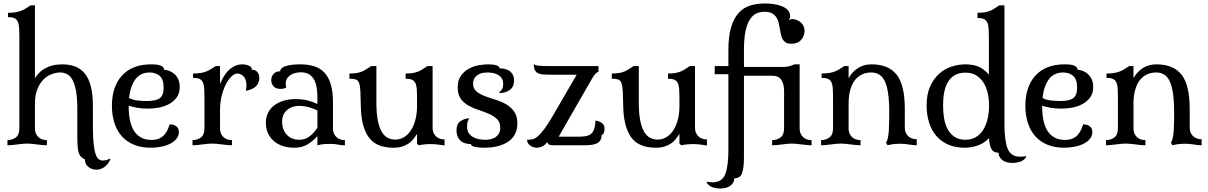

<svg xmlns="http://www.w3.org/2000/svg" viewBox="-20 -840 6982 1110"><path d="M182 -99Q182 -79 188.5 -66Q195 -53 204.5 -45Q214 -37 226.5 -33.5Q239 -30 251 -30V0Q239 0 224.5 -1.5Q210 -3 194 -5Q178 -7 163.5 -8.5Q149 -10 137 -10Q125 -10 110.5 -8.5Q96 -7 80 -5Q64 -3 49.5 -1.5Q35 0 23 0V-30Q50 -30 71 -45Q92 -60 92 -99V-617Q92 -654 90.5 -678.5Q89 -703 82 -716.5Q75 -730 62 -735.5Q49 -741 26 -741V-766Q51 -766 69.5 -769Q88 -772 103 -778Q118 -784 130.5 -792Q143 -800 157 -809H182V-388Q192 -404 206 -418.5Q220 -433 239 -444Q258 -455 283 -461.5Q308 -468 341 -468Q383 -468 416 -455Q449 -442 471.5 -413.5Q494 -385 505.5 -339.5Q517 -294 517 -229V-110Q517 -46 521.5 -7Q526 32 533.5 53Q541 74 551.5 81Q562 88 573 88Q584 88 593 86.5Q602 85 613 77L618 81Q607 108 585 124.5Q563 141 537 141Q511 141 491 125Q471 109 471 82Q458 75 449.5 67.5Q441 60 436 46Q431 32 429 8.5Q427 -15 427 -54V-207Q427 -270 420 -311Q413 -352 400 -376.5Q387 -401 368.5 -411Q350 -421 328 -421Q305 -421 279 -411.5Q253 -402 231.5 -380.5Q210 -359 196 -324.5Q182 -290 182 -241Z M857 -31Q872 -31 887 -34.5Q902 -38 915.5 -47.5Q929 -57 940.5 -74.5Q952 -92 961 -121Q984 -121 999 -110Q1014 -99 1014 -76Q1014 -55 1000.5 -38Q987 -21 964.5 -9.5Q942 2 912.5 8Q883 14 851 14Q796 14 754 -3.5Q712 -21 684 -52.5Q656 -84 641.5 -129Q627 -174 627 -228Q627 -340 686 -404Q745 -468 854 -468Q867 -468 880 -467Q893 -466 904 -462.5Q915 -459 922 -452.5Q929 -446 929 -436Q944 -436 959.5 -430Q975 -424 988.5 -412Q1002 -400 1010.5 -381.5Q1019 -363 1019 -337Q1019 -300 1001 -276Q983 -252 955.5 -237.5Q928 -223 895.5 -217.5Q863 -212 834 -212Q801 -212 772.5 -217Q744 -222 724 -229V-225Q724 -183 731 -147Q738 -111 753.5 -85.5Q769 -60 794.5 -45.5Q820 -31 857 -31ZM846 -421Q792 -421 763 -382Q734 -343 726 -274Q743 -263 772.5 -259.5Q802 -256 829 -256Q883 -256 904.5 -273Q926 -290 926 -332Q926 -382 903 -401.5Q880 -421 846 -421Z M1252 -99Q1252 -79 1258.5 -66Q1265 -53 1274.5 -45Q1284 -37 1296.5 -33.5Q1309 -30 1321 -30V0Q1309 0 1294.5 -1.5Q1280 -3 1264 -5Q1248 -7 1233.5 -8.5Q1219 -10 1207 -10Q1195 -10 1180.5 -8.5Q1166 -7 1150 -5Q1134 -3 1119.5 -1.5Q1105 0 1093 0V-30Q1120 -30 1141 -45Q1162 -60 1162 -99V-266Q1162 -303 1160.5 -327.5Q1159 -352 1152 -365.5Q1145 -379 1132 -384.5Q1119 -390 1096 -390V-415Q1121 -415 1139.5 -418Q1158 -421 1173 -427Q1188 -433 1200.5 -441Q1213 -449 1227 -458H1252V-354Q1276 -413 1309.5 -440.5Q1343 -468 1378 -468Q1400 -468 1418 -461Q1436 -454 1436 -437Q1456 -437 1467.5 -424Q1479 -411 1479 -388Q1479 -362 1461 -342.5Q1443 -323 1401 -315Q1405 -330 1405 -345Q1405 -381 1388.5 -398Q1372 -415 1352 -415Q1336 -415 1318.5 -398.5Q1301 -382 1286 -353Q1271 -324 1261.5 -285.5Q1252 -247 1252 -202Z M1905 -99Q1905 -79 1911.5 -66Q1918 -53 1927.5 -45Q1937 -37 1949.5 -33.5Q1962 -30 1974 -30V0Q1951 0 1934.5 -4Q1918 -8 1895 -8Q1872 -8 1855 -7Q1838 -6 1815 0V-53Q1792 -27 1760 -6.5Q1728 14 1682 14Q1645 14 1614.5 4Q1584 -6 1562.5 -25Q1541 -44 1529 -70.5Q1517 -97 1517 -130Q1517 -162 1529.5 -187.5Q1542 -213 1565 -230.5Q1588 -248 1619 -257.5Q1650 -267 1688 -267Q1731 -267 1761.5 -258.5Q1792 -250 1815 -239V-276Q1815 -302 1811.5 -328Q1808 -354 1798 -375Q1788 -396 1769 -409Q1750 -422 1720 -422Q1707 -422 1691.5 -419Q1676 -416 1663 -408.5Q1650 -401 1641 -388.5Q1632 -376 1632 -357Q1632 -347 1635 -334Q1620 -326 1602 -326Q1574 -326 1561 -341.5Q1548 -357 1548 -377Q1548 -397 1561.5 -412.5Q1575 -428 1600 -428Q1600 -439 1610 -447Q1620 -455 1636.5 -459.5Q1653 -464 1673 -466Q1693 -468 1714 -468Q1759 -468 1794.5 -457.5Q1830 -447 1854.5 -421.5Q1879 -396 1892 -353.5Q1905 -311 1905 -246ZM1710 -32Q1745 -32 1771 -52.5Q1797 -73 1815 -102V-202Q1792 -213 1764 -220.5Q1736 -228 1708 -228Q1668 -228 1639.5 -204Q1611 -180 1611 -136Q1611 -90 1638 -61Q1665 -32 1710 -32Z M2391 -261Q2391 -298 2389.5 -322.5Q2388 -347 2381 -360.5Q2374 -374 2361 -379.5Q2348 -385 2325 -385V-415Q2350 -415 2367.5 -418Q2385 -421 2399 -427Q2413 -433 2425 -441Q2437 -449 2451 -458H2481V-103Q2481 -83 2487.5 -70Q2494 -57 2503.5 -49Q2513 -41 2525.5 -37.5Q2538 -34 2550 -34V1Q2527 -2 2510.5 -4.5Q2494 -7 2469 -7Q2435 -7 2401 0L2391 -10V-66Q2380 -49 2368.5 -34.5Q2357 -20 2341 -9.5Q2325 1 2304 7.5Q2283 14 2254 14Q2154 14 2111 -47.5Q2068 -109 2066 -226Q2065 -280 2063.5 -311.5Q2062 -343 2056 -359.5Q2050 -376 2037 -380.5Q2024 -385 2000 -385V-415Q2025 -415 2042.5 -418Q2060 -421 2074 -427Q2088 -433 2100 -441Q2112 -449 2126 -458H2156V-247Q2156 -186 2164 -145Q2172 -104 2186.5 -79Q2201 -54 2221 -43.5Q2241 -33 2265 -33Q2293 -33 2316.5 -47.5Q2340 -62 2356.5 -88Q2373 -114 2382 -149.5Q2391 -185 2391 -226Z M2952 -375Q2952 -337 2926.5 -319.5Q2901 -302 2869 -302L2866 -307Q2873 -310 2881 -322Q2889 -334 2889 -354Q2889 -388 2864 -404.5Q2839 -421 2798 -421Q2788 -421 2774 -419Q2760 -417 2747 -410Q2734 -403 2724.5 -390Q2715 -377 2715 -356Q2715 -328 2734 -312Q2753 -296 2781.5 -285Q2810 -274 2843 -264Q2876 -254 2904.5 -238Q2933 -222 2952 -196Q2971 -170 2971 -127Q2971 -57 2918.5 -21.5Q2866 14 2780 14Q2774 14 2761 13.5Q2748 13 2735.5 11Q2723 9 2713 5Q2703 1 2703 -7Q2661 -7 2640 -29Q2619 -51 2619 -85Q2619 -122 2640.5 -138Q2662 -154 2690 -156L2692 -153Q2684 -144 2682 -129.5Q2680 -115 2680 -107Q2680 -85 2690 -70.5Q2700 -56 2715 -47.5Q2730 -39 2748.5 -35.5Q2767 -32 2785 -32Q2789 -32 2803.5 -33Q2818 -34 2833 -40.5Q2848 -47 2860 -61.5Q2872 -76 2872 -102Q2872 -133 2854 -151Q2836 -169 2808.5 -181Q2781 -193 2749 -203.5Q2717 -214 2689.5 -229Q2662 -244 2644 -268.5Q2626 -293 2626 -334Q2626 -375 2644 -401Q2662 -427 2689 -442Q2716 -457 2746.5 -462.5Q2777 -468 2802 -468Q2834 -468 2851 -462Q2868 -456 2868 -445Q2883 -445 2898 -441.5Q2913 -438 2925 -430Q2937 -422 2944.5 -408.5Q2952 -395 2952 -375Z M3440 -424Q3424 -424 3401 -382.5Q3378 -341 3334 -266L3210 -50H3334Q3386 -50 3404 -73Q3422 -96 3422 -143Q3445 -140 3460 -128.5Q3475 -117 3475 -97Q3475 -83 3470.5 -71.5Q3466 -60 3458 -60Q3458 -40 3450 -28Q3442 -16 3428 -10Q3414 -4 3394.5 -2Q3375 0 3353 0H3180Q3169 0 3158.5 -2.5Q3148 -5 3143 -20Q3136 -5 3118.5 4.5Q3101 14 3083 14Q3062 14 3044.5 1Q3027 -12 3027 -32Q3042 -32 3056.5 -34.5Q3071 -37 3087.5 -50.5Q3104 -64 3126 -93Q3148 -122 3178 -174L3314 -408H3169Q3144 -408 3125 -409Q3106 -410 3093 -415.5Q3080 -421 3073 -433.5Q3066 -446 3066 -469Q3075 -462 3095.5 -460Q3116 -458 3157 -458H3440Z M3908 -261Q3908 -298 3906.5 -322.5Q3905 -347 3898 -360.5Q3891 -374 3878 -379.5Q3865 -385 3842 -385V-415Q3867 -415 3884.5 -418Q3902 -421 3916 -427Q3930 -433 3942 -441Q3954 -449 3968 -458H3998V-103Q3998 -83 4004.5 -70Q4011 -57 4020.5 -49Q4030 -41 4042.5 -37.5Q4055 -34 4067 -34V1Q4044 -2 4027.5 -4.5Q4011 -7 3986 -7Q3952 -7 3918 0L3908 -10V-66Q3897 -49 3885.5 -34.5Q3874 -20 3858 -9.5Q3842 1 3821 7.5Q3800 14 3771 14Q3671 14 3628 -47.5Q3585 -109 3583 -226Q3582 -280 3580.5 -311.5Q3579 -343 3573 -359.5Q3567 -376 3554 -380.5Q3541 -385 3517 -385V-415Q3542 -415 3559.5 -418Q3577 -421 3591 -427Q3605 -433 3617 -441Q3629 -449 3643 -458H3673V-247Q3673 -186 3681 -145Q3689 -104 3703.5 -79Q3718 -54 3738 -43.5Q3758 -33 3782 -33Q3810 -33 3833.5 -47.5Q3857 -62 3873.5 -88Q3890 -114 3899 -149.5Q3908 -185 3908 -226Z M4543 -725Q4550 -730 4561 -730Q4570 -730 4582 -726Q4594 -722 4605 -714Q4616 -706 4623.5 -693Q4631 -680 4631 -661Q4631 -632 4611.5 -609.5Q4592 -587 4554 -587Q4536 -587 4525 -593Q4514 -599 4507 -609.5Q4500 -620 4496 -635.5Q4492 -651 4489 -671Q4486 -690 4481.5 -708.5Q4477 -727 4467.5 -741Q4458 -755 4442 -763.5Q4426 -772 4400 -772Q4374 -772 4352.5 -762Q4331 -752 4315 -727Q4299 -702 4290 -659.5Q4281 -617 4281 -551V-453H4511Q4525 -453 4542 -457Q4559 -461 4573 -468H4603V-99Q4603 -79 4609.5 -66Q4616 -53 4625.5 -45Q4635 -37 4647.5 -33.5Q4660 -30 4672 -30V0Q4660 0 4645.5 -1.5Q4631 -3 4615 -5Q4599 -7 4584.5 -8.5Q4570 -10 4558 -10Q4546 -10 4531.5 -8.5Q4517 -7 4501 -5Q4485 -3 4470.5 -1.5Q4456 0 4444 0V-30Q4471 -30 4492 -45Q4513 -60 4513 -99V-311Q4513 -402 4447 -402H4281V68Q4281 129 4270.5 160Q4260 191 4225 191Q4225 216 4203.5 233Q4182 250 4143 250Q4123 250 4100.5 243Q4078 236 4065 215L4068 210Q4073 212 4082.5 213Q4092 214 4099 214Q4155 214 4173 166.5Q4191 119 4191 27V-411H4112V-458H4191V-549Q4191 -631 4207 -683.5Q4223 -736 4251.5 -766.5Q4280 -797 4318.5 -808.5Q4357 -820 4401 -820Q4426 -820 4452 -816.5Q4478 -813 4499.5 -804.5Q4521 -796 4534.5 -781.5Q4548 -767 4548 -746Q4548 -738 4546 -734.5Q4544 -731 4541 -728Z M5121 -187Q5121 -254 5114.5 -299Q5108 -344 5095 -371Q5082 -398 5062 -409.5Q5042 -421 5016 -421Q4990 -421 4966.5 -411Q4943 -401 4925 -379.5Q4907 -358 4896.5 -323.5Q4886 -289 4886 -241V-99Q4886 -79 4892.5 -66Q4899 -53 4908.5 -45Q4918 -37 4930.5 -33.5Q4943 -30 4955 -30V0Q4943 0 4928.5 -1.5Q4914 -3 4898 -5Q4882 -7 4867.5 -8.5Q4853 -10 4841 -10Q4829 -10 4814.5 -8.5Q4800 -7 4784 -5Q4768 -3 4753.5 -1.5Q4739 0 4727 0V-30Q4754 -30 4775 -45Q4796 -60 4796 -99V-266Q4796 -303 4794.5 -327.5Q4793 -352 4786 -365.5Q4779 -379 4766 -384.5Q4753 -390 4730 -390V-415Q4755 -415 4773.5 -418Q4792 -421 4807 -427Q4822 -433 4834.5 -441Q4847 -449 4861 -458H4886V-388Q4905 -423 4938.5 -445.5Q4972 -468 5018 -468Q5117 -468 5164 -408Q5211 -348 5211 -209V-104Q5211 -84 5217.5 -71Q5224 -58 5233.5 -50Q5243 -42 5255.5 -38.5Q5268 -35 5280 -35V0Q5267 0 5257 -1.5Q5247 -3 5236.5 -4.5Q5226 -6 5212.5 -7.5Q5199 -9 5180 -9Q5167 -9 5150.5 -7.5Q5134 -6 5111 0L5102 -17Q5109 -24 5113 -42.5Q5117 -61 5118.5 -85Q5120 -109 5120.5 -136Q5121 -163 5121 -187Z M5787 -121Q5787 -29 5805 18.5Q5823 66 5879 66Q5886 66 5895.5 65Q5905 64 5910 62L5913 67Q5900 88 5877.5 95Q5855 102 5835 102Q5796 102 5774.5 85Q5753 68 5753 43Q5724 43 5712 22Q5700 1 5698 -41Q5664 -8 5627.5 3Q5591 14 5557 14Q5503 14 5462 -4Q5421 -22 5393 -54.5Q5365 -87 5351 -132Q5337 -177 5337 -231Q5337 -294 5356.5 -338.5Q5376 -383 5407.5 -412Q5439 -441 5479.5 -454.5Q5520 -468 5562 -468Q5604 -468 5636 -455Q5668 -442 5697 -409V-612Q5697 -649 5695.5 -673.5Q5694 -698 5687 -711.5Q5680 -725 5667 -730.5Q5654 -736 5631 -736V-766Q5656 -766 5673.5 -769Q5691 -772 5705 -778Q5719 -784 5731 -792Q5743 -800 5757 -809H5787ZM5562 -32Q5596 -32 5622 -47.5Q5648 -63 5664.5 -90Q5681 -117 5689.5 -152.5Q5698 -188 5698 -229Q5698 -268 5690 -302.5Q5682 -337 5665 -363.5Q5648 -390 5622.5 -405Q5597 -420 5561 -420Q5525 -420 5500 -405.5Q5475 -391 5460 -365.5Q5445 -340 5438.5 -305.5Q5432 -271 5432 -231Q5432 -192 5438 -156Q5444 -120 5459 -92.5Q5474 -65 5499 -48.5Q5524 -32 5562 -32Z M6138 -31Q6153 -31 6168 -34.5Q6183 -38 6196.5 -47.5Q6210 -57 6221.5 -74.5Q6233 -92 6242 -121Q6265 -121 6280 -110Q6295 -99 6295 -76Q6295 -55 6281.5 -38Q6268 -21 6245.5 -9.5Q6223 2 6193.5 8Q6164 14 6132 14Q6077 14 6035 -3.5Q5993 -21 5965 -52.5Q5937 -84 5922.5 -129Q5908 -174 5908 -228Q5908 -340 5967 -404Q6026 -468 6135 -468Q6148 -468 6161 -467Q6174 -466 6185 -462.5Q6196 -459 6203 -452.5Q6210 -446 6210 -436Q6225 -436 6240.5 -430Q6256 -424 6269.5 -412Q6283 -400 6291.5 -381.5Q6300 -363 6300 -337Q6300 -300 6282 -276Q6264 -252 6236.5 -237.5Q6209 -223 6176.5 -217.5Q6144 -212 6115 -212Q6082 -212 6053.5 -217Q6025 -222 6005 -229V-225Q6005 -183 6012 -147Q6019 -111 6034.5 -85.5Q6050 -60 6075.5 -45.5Q6101 -31 6138 -31ZM6127 -421Q6073 -421 6044 -382Q6015 -343 6007 -274Q6024 -263 6053.5 -259.5Q6083 -256 6110 -256Q6164 -256 6185.5 -273Q6207 -290 6207 -332Q6207 -382 6184 -401.5Q6161 -421 6127 -421Z M6768 -187Q6768 -254 6761.5 -299Q6755 -344 6742 -371Q6729 -398 6709 -409.5Q6689 -421 6663 -421Q6637 -421 6613.5 -411Q6590 -401 6572 -379.5Q6554 -358 6543.5 -323.5Q6533 -289 6533 -241V-99Q6533 -79 6539.5 -66Q6546 -53 6555.5 -45Q6565 -37 6577.5 -33.5Q6590 -30 6602 -30V0Q6590 0 6575.5 -1.5Q6561 -3 6545 -5Q6529 -7 6514.5 -8.5Q6500 -10 6488 -10Q6476 -10 6461.5 -8.5Q6447 -7 6431 -5Q6415 -3 6400.5 -1.5Q6386 0 6374 0V-30Q6401 -30 6422 -45Q6443 -60 6443 -99V-266Q6443 -303 6441.5 -327.5Q6440 -352 6433 -365.5Q6426 -379 6413 -384.5Q6400 -390 6377 -390V-415Q6402 -415 6420.5 -418Q6439 -421 6454 -427Q6469 -433 6481.5 -441Q6494 -449 6508 -458H6533V-388Q6552 -423 6585.5 -445.5Q6619 -468 6665 -468Q6764 -468 6811 -408Q6858 -348 6858 -209V-104Q6858 -84 6864.5 -71Q6871 -58 6880.5 -50Q6890 -42 6902.5 -38.5Q6915 -35 6927 -35V0Q6914 0 6904 -1.5Q6894 -3 6883.5 -4.5Q6873 -6 6859.5 -7.5Q6846 -9 6827 -9Q6814 -9 6797.5 -7.5Q6781 -6 6758 0L6749 -17Q6756 -24 6760 -42.5Q6764 -61 6765.5 -85Q6767 -109 6767.5 -136Q6768 -163 6768 -187Z"/></svg>

Font: Milonga
Style: Regular
Weight: 400
Designer: Pablo Impallari, Brenda Gallo, Rodrigo Fuenzalida
Foundry: Pablo Impallari, Brenda Gallo, Rodrigo Fuenzalida
Version: Version 1.000; ttfautohint (v0.93) -l 8 -r 50 -G 200 -x 14 -